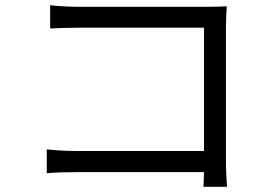

<svg xmlns="http://www.w3.org/2000/svg" viewBox="-20 -706 1040 735"><path d="M759 9 761 -47H272Q241 -47 210 -46Q179 -45 159 -43V-134Q179 -132 209 -130Q239 -128 270 -128H761V-600H282Q254 -600 221.5 -599Q189 -598 172 -597V-686Q197 -683 227 -681.5Q257 -680 281 -680H774Q792 -680 812.5 -680.5Q833 -681 848 -682Q847 -665 846 -643.5Q845 -622 845 -604V-88Q845 -61 846.5 -32Q848 -3 849 9Z"/></svg>

Font: Chocolate Classical Sans
Style: Regular
Weight: 400
Designer: 田海東、宇文滿月
Foundry: Moonlit Owen
Version: Version 1.001